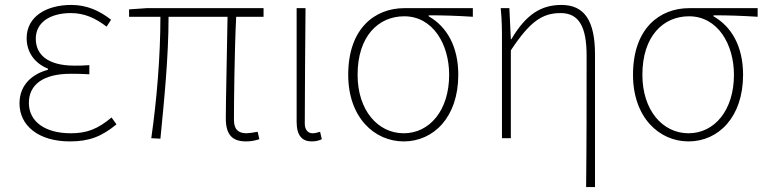

<svg xmlns="http://www.w3.org/2000/svg" viewBox="-20 -560 3103 778"><path d="M263 13C342 13 392 -7 452 -56L432 -84C376 -37 332 -20 267 -20C163 -20 97 -67 97 -143C97 -217 155 -261 266 -261C291 -261 311 -261 342 -259V-296C315 -294 302 -294 282 -294C170 -294 125 -341 125 -403C125 -474 190 -507 267 -507C322 -507 366 -487 412 -452L430 -480C384 -516 333 -540 269 -540C169 -540 88 -494 88 -405C88 -350 119 -304 174 -282V-277C116 -262 59 -220 59 -141C59 -51 136 13 263 13Z M977 13C1000 13 1015 9 1031 4L1024 -26C1001 -22 988 -20 979 -20C944 -20 928 -37 928 -75C928 -146 930 -351 937 -492H1048V-527H575L503 -522V-492H630C630 -330 615 -154 593 0L630 2C645 -152 663 -327 663 -492H902C900 -355 895 -153 895 -81C895 -14 921 13 977 13Z M1243 13C1261 13 1274 9 1284 4L1277 -26C1264 -22 1256 -20 1246 -20C1229 -20 1215 -33 1215 -59C1215 -217 1217 -368 1218 -527H1182V-66C1182 -10 1205 13 1243 13Z M1616 13C1736 13 1837 -84 1837 -257C1837 -371 1791 -452 1717 -494V-498C1778 -498 1835 -496 1896 -492V-527H1619C1499 -527 1391 -445 1391 -257C1391 -84 1497 13 1616 13ZM1616 -20C1511 -20 1429 -113 1429 -257C1429 -413 1513 -494 1618 -494C1734 -494 1800 -381 1800 -257C1800 -113 1721 -20 1616 -20Z M2355 198H2391V-339C2391 -475 2349 -540 2255 -540C2174 -540 2112 -503 2052 -401H2050L2044 -527H2009C2014 -474 2014 -438 2014 -396V0H2050V-356C2128 -474 2178 -507 2252 -507C2327 -507 2357 -450 2357 -334C2357 -158 2357 21 2355 198Z M2770 13C2890 13 2991 -84 2991 -257C2991 -371 2945 -452 2871 -494V-498C2932 -498 2989 -496 3050 -492V-527H2773C2653 -527 2545 -445 2545 -257C2545 -84 2651 13 2770 13ZM2770 -20C2665 -20 2583 -113 2583 -257C2583 -413 2667 -494 2772 -494C2888 -494 2954 -381 2954 -257C2954 -113 2875 -20 2770 -20Z"/></svg>

Font: Noto Sans CJK JP Thin
Style: Regular
Weight: 250
Designer: Ryoko NISHIZUKA (kana & ideographs); Paul D. Hunt (Latin, Greek & Cyrillic); Wenlong ZHANG (bopomofo); Sandoll Communica
Foundry: Adobe Systems Incorporated
Version: Version 1.004;PS 1.004;hotconv 1.0.82;makeotf.lib2.5.63406